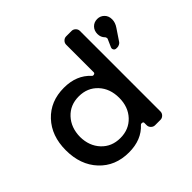

<svg xmlns="http://www.w3.org/2000/svg" viewBox="-179 -935 1133 1133"><g transform="rotate(-45 387.5 -368.5)"><path d="M477 -707Q477 -721 487.5 -731.5Q498 -742 512 -742H557Q571 -742 581.5 -731.5Q592 -721 592 -707V-35Q592 -21 581.5 -10.5Q571 0 557 0H512Q498 0 487.5 -10.5Q477 -21 477 -35V-55Q477 -62 468.5 -64Q460 -66 455 -61Q395 5 290 5Q176 5 105.5 -70.5Q35 -146 35 -268Q35 -388 105 -462.5Q175 -537 288 -537Q393 -537 454 -470Q459 -464 468 -466.5Q477 -469 477 -477ZM714 -685Q739 -685 757 -667.5Q775 -650 775 -621Q775 -594 757 -568L710 -498Q707 -492 697.5 -487Q688 -482 681 -482H671Q660 -482 654.5 -490.5Q649 -499 653 -509L675 -559Q676 -562 674.5 -568Q673 -574 670 -576Q652 -594 652 -621Q652 -649 669.5 -667Q687 -685 714 -685ZM477 -264Q477 -341 431.5 -390Q386 -439 314 -439Q242 -439 196.5 -390Q151 -341 150 -264Q151 -188 196.5 -139.5Q242 -91 314 -91Q386 -91 431.5 -139.5Q477 -188 477 -264Z"/></g></svg>

Font: Trueno
Style: Round
Weight: 400
Designer: Julieta Ulanovsky, Jasper
Foundry: Julieta Ulanovsky, Cannot Into Space Fonts
Version: Version 3.001